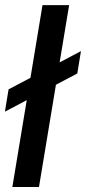

<svg xmlns="http://www.w3.org/2000/svg" viewBox="-25 -748 344 768"><path d="M251.5 -727.5 130.9 0H24.4L145 -727.5ZM-5.4 -301.3 9.3 -390.6 298.8 -543.5 284.2 -454.1Z"/></svg>

Font: Inter 18pt Medium
Style: Italic
Weight: 500
Italic angle: -9.3988°
Designer: Rasmus Andersson
Foundry: rsms
Version: Version 4.001;git-66647c0bb